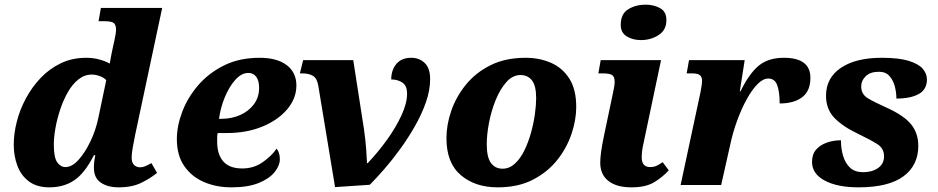

<svg xmlns="http://www.w3.org/2000/svg" viewBox="-20 -794 4025 824"><path d="M192 10Q138 10 104 -15.5Q70 -41 54.5 -83Q39 -125 39 -173Q39 -220 52 -271.5Q65 -323 91 -371.5Q117 -420 154.5 -459.5Q192 -499 241 -522.5Q290 -546 350 -546Q379 -546 405.5 -539Q432 -532 451 -521Q453 -534 457 -554.5Q461 -575 463 -584L471 -620Q474 -634 476 -646.5Q478 -659 478 -667Q478 -686 469 -694.5Q460 -703 427 -703H403L413 -760H676L560 -215Q555 -190 550 -162.5Q545 -135 545 -118Q545 -96 555.5 -86Q566 -76 581 -76Q594 -76 607.5 -82.5Q621 -89 630 -94L654 -52Q626 -29 586.5 -9.5Q547 10 489 10Q443 10 413 -10Q383 -30 383 -74Q383 -91 385 -105Q387 -119 389 -128H383Q344 -51 299 -20.5Q254 10 192 10ZM261 -77Q289 -77 317 -108Q345 -139 368 -187Q391 -235 402 -288L436 -450Q426 -461 408 -467.5Q390 -474 374 -474Q343 -474 317 -453.5Q291 -433 271.5 -399Q252 -365 238.5 -324.5Q225 -284 218 -244.5Q211 -205 211 -173Q211 -118 225.5 -97.5Q240 -77 261 -77Z M973 10Q909 10 856 -12.5Q803 -35 771 -81Q739 -127 739 -197Q739 -253 762 -314Q785 -375 830 -427.5Q875 -480 941 -513Q1007 -546 1094 -546Q1169 -546 1210.5 -514.5Q1252 -483 1252 -427Q1252 -372 1213 -325.5Q1174 -279 1106.5 -251Q1039 -223 952 -223H914Q912 -213 912 -203.5Q912 -194 912 -186Q912 -131 938.5 -101Q965 -71 1020 -71Q1069 -71 1107.5 -98Q1146 -125 1167 -156Q1181 -140 1181 -110Q1181 -84 1159 -56Q1137 -28 1091 -9Q1045 10 973 10ZM928 -284Q974 -284 1011 -300.5Q1048 -317 1070 -347Q1092 -377 1092 -417Q1092 -447 1080 -464Q1068 -481 1046 -481Q1016 -481 989.5 -451Q963 -421 944.5 -376Q926 -331 920 -284Z M1346 -426Q1341 -457 1324 -468Q1307 -479 1277 -479H1267L1281 -536H1496L1542 -240Q1549 -190 1551.5 -154.5Q1554 -119 1555 -94H1558Q1602 -140 1640.5 -193.5Q1679 -247 1703 -299Q1727 -351 1727 -392Q1727 -426 1707 -439.5Q1687 -453 1659 -453Q1659 -493 1681 -519.5Q1703 -546 1745 -546Q1779 -546 1802.5 -524Q1826 -502 1826 -454Q1826 -407 1808 -355.5Q1790 -304 1761 -253Q1732 -202 1697.5 -154.5Q1663 -107 1628.5 -67.5Q1594 -28 1567 -1L1418 9Z M2116 10Q2019 10 1957.5 -42.5Q1896 -95 1896 -201Q1896 -258 1916.5 -318Q1937 -378 1979 -430Q2021 -482 2085 -514Q2149 -546 2236 -546Q2295 -546 2344.5 -524.5Q2394 -503 2423.5 -456.5Q2453 -410 2453 -335Q2453 -280 2433 -220Q2413 -160 2372 -108Q2331 -56 2267.5 -23Q2204 10 2116 10ZM2137 -70Q2166 -70 2189.5 -91.5Q2213 -113 2230 -147.5Q2247 -182 2258.5 -223Q2270 -264 2275.5 -303.5Q2281 -343 2281 -373Q2281 -426 2263 -449Q2245 -472 2214 -472Q2180 -472 2153 -441.5Q2126 -411 2107 -364Q2088 -317 2078.5 -266.5Q2069 -216 2069 -175Q2069 -119 2087 -94.5Q2105 -70 2137 -70Z M2731 -622Q2695 -622 2669.5 -638Q2644 -654 2644 -687Q2644 -735 2676.5 -754.5Q2709 -774 2750 -774Q2786 -774 2813 -759Q2840 -744 2840 -708Q2840 -665 2806.5 -643.5Q2773 -622 2731 -622ZM2690 10Q2626 10 2591 -17.5Q2556 -45 2556 -96Q2556 -113 2559.5 -140.5Q2563 -168 2572 -211L2609 -387Q2612 -402 2615 -417Q2618 -432 2618 -442Q2618 -464 2607.5 -471.5Q2597 -479 2568 -479H2548L2558 -536H2817L2748 -209Q2741 -178 2737.5 -158.5Q2734 -139 2734 -119Q2734 -77 2770 -77Q2785 -77 2796.5 -82Q2808 -87 2824 -98L2850 -63Q2825 -35 2788.5 -12.5Q2752 10 2690 10Z M2986 -397Q2988 -409 2990.5 -422.5Q2993 -436 2993 -449Q2993 -463 2984 -471Q2975 -479 2951 -479H2927L2937 -536H3176L3155 -402H3158Q3195 -478 3236 -512Q3277 -546 3344 -546Q3458 -546 3458 -460Q3458 -404 3423 -377Q3388 -350 3326 -350Q3326 -400 3315.5 -428.5Q3305 -457 3277 -457Q3255 -457 3231.5 -433.5Q3208 -410 3185.5 -369.5Q3163 -329 3144 -277.5Q3125 -226 3113 -169L3075 0H2901Z M3664 10Q3574 10 3519.5 -19Q3465 -48 3465 -99Q3465 -132 3482.5 -152Q3500 -172 3528.5 -182Q3557 -192 3589 -192Q3589 -156 3598.5 -124.5Q3608 -93 3628.5 -74Q3649 -55 3684 -55Q3723 -55 3748.5 -73Q3774 -91 3774 -123Q3774 -157 3746 -175Q3718 -193 3664 -219Q3598 -250 3561.5 -287.5Q3525 -325 3525 -383Q3525 -460 3589 -503Q3653 -546 3764 -546Q3837 -546 3879.5 -533Q3922 -520 3940 -499Q3958 -478 3958 -453Q3958 -410 3923 -390.5Q3888 -371 3827 -371Q3827 -398 3820 -424Q3813 -450 3797 -468Q3781 -486 3752 -486Q3715 -486 3695.5 -467Q3676 -448 3676 -423Q3676 -390 3703.5 -373Q3731 -356 3785 -332Q3860 -298 3890.5 -260Q3921 -222 3921 -168Q3921 -84 3857 -37Q3793 10 3664 10Z"/></svg>

Font: Noto Serif ExtraBold
Style: Italic
Weight: 800
Italic angle: -12°
Designer: Monotype Design Team
Foundry: Monotype Imaging Inc.
Version: Version 2.013